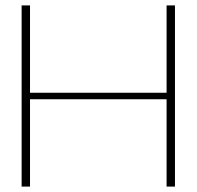

<svg xmlns="http://www.w3.org/2000/svg" viewBox="-20 -690 727 710"><path d="M60 -670V0H91V-323H596V0H627V-670H596V-347H91V-670Z"/></svg>

Font: LT Wave Thin
Style: Regular
Weight: 100
Designer: Daniel Lyons
Version: Version 2.5 (Glyphs App)